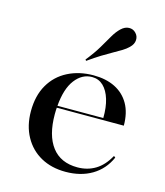

<svg xmlns="http://www.w3.org/2000/svg" viewBox="-104 -747 722 838"><g transform="rotate(15 257.5 -327.5)"><path d="M269.4 11.3Q205.6 11.3 157.7 -15.3Q109.7 -41.9 82.7 -91.1Q55.6 -140.3 55.6 -205.6Q55.6 -275.8 84.3 -325.4Q112.9 -375 164.1 -401.2Q215.3 -427.4 279.8 -427.4Q336.3 -427.4 377.4 -406.9Q418.5 -386.3 441.1 -346.8Q463.7 -307.3 463.7 -249.2H123.4L121.8 -258.1H368.5Q369.4 -306.5 358.5 -342.3Q347.6 -378.2 326.6 -398.4Q305.6 -418.5 275.8 -418.5Q230.6 -418.5 199.2 -377.4Q167.7 -336.3 161.3 -256.5V-254.8Q160.5 -246.8 160.1 -238.3Q159.7 -229.8 159.7 -219.4Q159.7 -124.2 199.2 -72.6Q238.7 -21 314.5 -21Q359.7 -21 395.6 -42.7Q431.5 -64.5 456.5 -110.5L463.7 -104.8Q438.7 -48.4 388.3 -18.5Q337.9 11.3 269.4 11.3ZM231.5 -479.8 227.4 -484.7Q258.9 -524.2 277.4 -555.6Q296 -587.1 309.7 -610.9Q323.4 -634.7 340.3 -650.8Q357.3 -666.9 375.8 -667.3Q394.4 -667.7 406.5 -654.8Q419.4 -641.9 418.5 -623.4Q417.7 -604.8 400.8 -588.7Q389.5 -577.4 373 -567.3Q356.5 -557.3 335.5 -545.6Q314.5 -533.9 288.7 -518.1Q262.9 -502.4 231.5 -479.8Z"/></g></svg>

Font: Playfair 144pt SemiExpanded SemiBold
Style: Regular
Weight: 600
Width: 6
Designer: Claus Eggers Sørensen
Foundry: Claus Eggers Sørensen
Version: Version 2.203